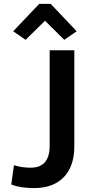

<svg xmlns="http://www.w3.org/2000/svg" viewBox="-20 -959 461 989"><path d="M362.8 -700.2V-206.1Q362.8 -102.1 308.3 -46.1Q253.9 9.8 154.8 9.8Q84 9.8 38.1 -8.8L51.8 -107.9Q92.3 -95.2 138.2 -95.2Q235.8 -95.2 235.8 -208V-700.2ZM111.8 -753.9 47.9 -797.9 182.1 -939H241.2L375 -797.9L311 -753.9L211.9 -852.1Z"/></svg>

Font: LT Hoop SemBd
Style: Regular
Weight: 600
Designer: Daniel Lyons
Foundry: LyonsType
Version: Version 1.000